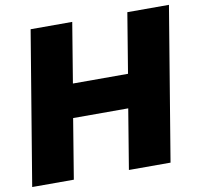

<svg xmlns="http://www.w3.org/2000/svg" viewBox="-80 -812 939 897"><g transform="rotate(-10 389.0 -363.5)"><path d="M1.4 0 122.2 -727.3H319.6L272.7 -443.2H534.1L581 -727.3H778.4L657.7 0H460.2L507.1 -284.1H245.7L198.9 0Z"/></g></svg>

Font: Inter P Black
Style: Italic
Weight: 900
Italic angle: -9.40001°
Designer: Rasmus Andersson
Foundry: rsms
Version: Version 3.018;git-588b23468